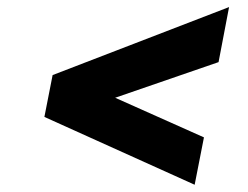

<svg xmlns="http://www.w3.org/2000/svg" viewBox="-20 -616 690 535"><path d="M618.3 -596.3 589 -442.9 300.9 -343.6 548.3 -233.2 522.4 -101.2 103.7 -290.2 126.6 -406.8Z"/></svg>

Font: REM Medium
Style: Italic
Weight: 500
Italic angle: -11°
Designer: Octavio Pardo
Foundry: Ashler Design
Version: Version 1.005;gftools[0.9.28]